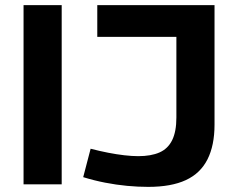

<svg xmlns="http://www.w3.org/2000/svg" viewBox="-20 -720 919 750"><path d="M72 0V-700H221V0ZM305 -28 334 -139Q369 -130 402 -123.5Q435 -117 465.5 -113.5Q496 -110 520 -110Q570 -110 603 -124.5Q636 -139 652.5 -172.5Q669 -206 669 -261V-576H360V-700H818V-233Q818 -152 790.5 -97.5Q763 -43 706 -16.5Q649 10 559 10Q519 10 476.5 6Q434 2 390.5 -6.5Q347 -15 305 -28Z"/></svg>

Font: Georama SemiExpanded SemiBold
Style: Regular
Weight: 600
Width: 6
Designer: Jean-Baptiste Levee
Foundry: Production Type
Version: Version 1.001